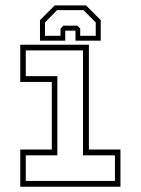

<svg xmlns="http://www.w3.org/2000/svg" viewBox="-20 -710 535 730"><path d="M57 0V-141.5H177V-398.5H57V-540H318V-141.5H438V0ZM78 -22H417V-119.5H295.5V-518.5H78V-420.5H198V-119.5H78ZM307 -689.5 363 -633.5V-555.5H267V-593.5H228V-555.5H132V-633.5L188 -689.5ZM297.5 -671.5H197L151 -624.5V-574H210V-601L221 -612.5H274L285 -601V-574H344V-624.5Z"/></svg>

Font: Tourney Thin ExtraLight
Style: Regular
Weight: 250
Version: Version 1.015